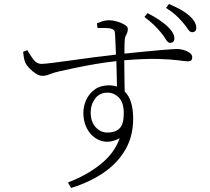

<svg xmlns="http://www.w3.org/2000/svg" viewBox="-20 -851 1040 949"><path d="M693.8 -767.1 709 -786.1Q741.2 -770 764.9 -753.9Q788.6 -737.8 805.2 -723.1Q841.8 -689 841.8 -662.1Q841.8 -639.2 820.8 -639.2Q809.6 -639.2 800 -655.8Q790.5 -672.4 774.9 -690.9Q759.3 -710 740.2 -728.3Q721.2 -746.6 693.8 -767.1ZM511.2 -195.8Q549.3 -195.8 570.6 -216.1Q591.8 -236.3 591.8 -291Q591.8 -344.2 567.6 -368.7Q543.5 -393.1 511.2 -393.1Q472.2 -393.1 450.2 -363.8Q428.2 -334.5 428.2 -295.9Q428.2 -249.5 452.4 -222.7Q476.6 -195.8 511.2 -195.8ZM461.9 -712.9 459 -735.8Q471.2 -740.7 486.6 -745.8Q502 -751 519 -751Q536.1 -751 557.9 -744.9Q579.6 -738.8 595.7 -729.2Q611.8 -719.7 611.8 -709Q611.8 -692.4 604.2 -679.9Q596.7 -667.5 596.2 -647.9Q595.2 -637.7 595.2 -621.6Q595.2 -605.5 595.2 -585.9Q711.9 -598.1 775.4 -603.5Q838.9 -608.9 856 -608.9Q869.6 -608.9 887 -604Q904.3 -599.1 917.2 -590.1Q930.2 -581.1 930.2 -567.9Q930.2 -547.9 910.2 -547.9Q896.5 -547.9 862.1 -552.7Q827.6 -557.6 762.9 -559.6Q698.2 -561.5 594.2 -553.2Q594.7 -517.1 595 -476.8Q595.2 -436.5 596.2 -398.9Q638.2 -358.4 638.2 -264.2Q638.2 -177.7 599.4 -110.8Q560.5 -43.9 491.2 3.2Q421.9 50.3 331.1 78.1L315.9 50.8Q406.7 16.6 475.8 -38.1Q544.9 -92.8 571.8 -168Q523.4 -142.1 482.4 -154.3Q441.4 -166.5 416.7 -204.3Q392.1 -242.2 392.1 -293Q392.1 -326.7 406.5 -357.9Q420.9 -389.2 449 -409.2Q477.1 -429.2 518.1 -429.2Q540 -429.2 558.1 -422.9Q558.1 -446.8 556.9 -480.2Q555.7 -513.7 555.2 -548.8Q507.8 -543.9 456.1 -535.2Q404.3 -526.4 356.9 -516.6Q309.6 -506.8 275.9 -499Q243.2 -491.7 225.1 -483.9Q207 -476.1 189.9 -476.1Q174.3 -476.1 157 -487.3Q139.6 -498.5 125.5 -513.4Q111.3 -528.3 106 -540Q100.6 -551.3 98.1 -565.9Q95.7 -580.6 94.2 -595.2L115.2 -603Q127.9 -580.6 144.3 -557.9Q160.6 -535.2 186 -535.2Q198.7 -535.2 239.7 -540.3Q280.8 -545.4 336.4 -553.2Q392.1 -561 449.7 -568.6Q507.3 -576.2 553.2 -581.1Q552.2 -607.9 551 -633.5Q549.8 -659.2 548.8 -680.2Q548.3 -695.8 543.7 -701.4Q539.1 -707 526.9 -710Q516.6 -712.4 500.5 -712.6Q484.4 -712.9 461.9 -712.9ZM800.8 -812 814.9 -831.1Q848.6 -816.9 872.1 -804Q895.5 -791 913.1 -775.9Q950.2 -743.2 950.2 -713.9Q950.2 -691.9 929.2 -691.9Q918.5 -691.9 908.4 -707.5Q898.4 -723.1 881.8 -742.2Q864.7 -761.7 847.2 -777.6Q829.6 -793.5 800.8 -812Z"/></svg>

Font: Source Han Serif CN ExtraLight
Style: Regular
Weight: 250
Designer: Ryoko NISHIZUKA  (kana & ideographs); Frank Grießhammer (Latin, Greek & Cyrillic); Wenlong ZHANG  (bopomofo); Sandoll Co
Foundry: Adobe Systems Incorporated
Version: Version 1.001;PS 1.001;hotconv 16.6.54;makeotf.lib2.5.65590